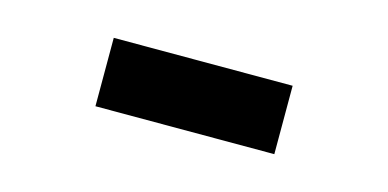

<svg xmlns="http://www.w3.org/2000/svg" viewBox="-29 -1033 570 282"><g transform="rotate(15 256.0 -892.0)"><path d="M120 -840V-944H392V-840Z"/></g></svg>

Font: Vela Sans ExtBd
Style: Regular
Weight: 800
Designer: Principal design: Mikhail Sharanda - project Manrope.
Design modification: Ravid Balaliev
Foundry: Mikhail Sharanda
Version: Version 1.001